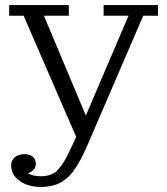

<svg xmlns="http://www.w3.org/2000/svg" viewBox="-20 -530 657 756"><path d="M76 77Q96 77 108.5 86.5Q121 96 121 114Q121 130 112 139Q103 148 90 152Q109 164 141 164Q186 164 209.5 137Q233 110 252 69L280 9L73 -468H16V-510H251V-468H153L318 -75L486 -468H388V-510H602V-468H544L322 47Q301 95 278 131Q255 167 222.5 186.5Q190 206 140 206Q90 206 57 182Q24 158 24 123Q23 102 38 89.5Q53 77 76 77Z"/></svg>

Font: Montagu Slab 16pt Light
Style: Regular
Weight: 300
Designer: Florian Karsten
Foundry: Florian Karsten
Version: Version 1.000; ttfautohint (v1.8.3)